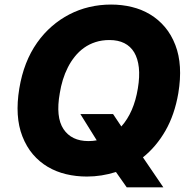

<svg xmlns="http://www.w3.org/2000/svg" viewBox="-20 -757 832 834"><path d="M63.9 -372.9Q83.1 -489.3 141.3 -571.7Q169.7 -611.9 205.1 -642.6Q240.4 -673.3 281.2 -694.4Q322.1 -715.6 367.7 -726.4Q413.4 -737.2 462.4 -737.2Q509.6 -737.2 552.6 -726.7Q595.5 -716.3 631.7 -694.6Q668 -672.9 696.2 -639.7Q724.4 -606.5 741.8 -561.1Q774.9 -475.5 754.6 -352.3Q738.6 -258.9 698.7 -189.3Q658.7 -119.7 600.9 -73.5L689.6 56.8H530.5L483.7 -9.9Q421.2 9.9 357.6 9.9Q310.4 9.9 267.2 -0.4Q224.1 -10.7 187.7 -32.1Q151.3 -53.6 123 -86.6Q94.8 -119.7 77.1 -165.1Q43.7 -250.7 63.9 -372.9ZM255.7 -196.4Q290.5 -144.2 364 -144.2Q382.8 -144.2 400.2 -147.4L329.2 -261.4H471.2L507.1 -207.7Q561.8 -268.8 578.8 -372.9Q587.4 -424.4 583.1 -463.6Q578.8 -502.8 562.9 -529.5Q546.9 -556.1 519.9 -569.6Q492.9 -583.1 455.6 -583.1Q422.6 -583.1 395.1 -574.2Q367.5 -565.3 345.2 -549.4Q322.8 -533.4 305.2 -511.5Q287.6 -489.7 274.7 -464.1Q261.7 -438.6 253 -410.2Q244.3 -381.7 239.7 -352.3Q221.2 -248.6 255.7 -196.4Z"/></svg>

Font: Inter P Extra Bold
Style: Italic
Weight: 800
Italic angle: 9.39999°
Designer: Rasmus Andersson
Foundry: rsms
Version: Version 3.018;git-588b23468